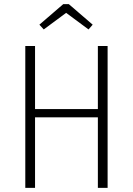

<svg xmlns="http://www.w3.org/2000/svg" viewBox="-20 -906 641 926"><path d="M452 0V-340H149V0H102V-684H149V-380H452V-684H499V0ZM191 -764 170 -787 285 -886H312L427 -787L407 -764L299 -844Z"/></svg>

Font: Fira Sans Condensed ExtraLight
Style: Regular
Weight: 275
Width: 3
Designer: Carrois Corporate & Edenspiekermann AG
Foundry: Carrois Corporate GbR & Edenspiekermann AG
Version: Version 4.203